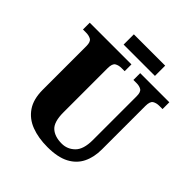

<svg xmlns="http://www.w3.org/2000/svg" viewBox="-228 -1012 1179 1179"><g transform="rotate(45 361.0 -422.5)"><path d="M372 10Q293 10 232.5 -13Q172 -36 137.5 -86.5Q103 -137 103 -219V-598Q103 -635 85.5 -645Q68 -655 43 -655H16V-714H378V-655H351Q326 -655 308.5 -644.5Q291 -634 291 -594V-210Q291 -128 324.5 -97.5Q358 -67 419 -67Q468 -67 503.5 -102Q539 -137 539 -218V-598Q539 -635 522.5 -645Q506 -655 481 -655H454V-714H707V-655H679Q654 -655 636.5 -644.5Q619 -634 619 -594V-216Q619 -149 594 -98Q569 -47 515 -18.5Q461 10 372 10ZM258 -766V-855H530V-766Z"/></g></svg>

Font: Noto Serif Armenian SemiCondensed Black
Style: Regular
Weight: 900
Width: 4
Designer: Monotype Design Team
Foundry: Monotype Imaging Inc.
Version: Version 2.008; ttfautohint (v1.8.4.7-5d5b)